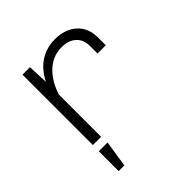

<svg xmlns="http://www.w3.org/2000/svg" viewBox="-201 -705 1053 1053"><g transform="rotate(-45 325.0 -178.5)"><path d="M496 -337V-397Q496 -444 465.5 -472.5Q435 -501 380 -501Q307 -501 252 -443.5Q197 -386 173 -277L160 -360Q179 -425 211 -469Q243 -513 287.5 -535.5Q332 -558 385 -558Q464 -558 512 -515Q560 -472 560 -397V-337ZM123 0V-546H181L187 -404V0ZM122 201V47H190L166 201Z"/></g></svg>

Font: Azeret Mono Thin ExtraLight
Style: Regular
Weight: 250
Version: Version 1.002